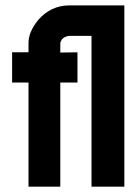

<svg xmlns="http://www.w3.org/2000/svg" viewBox="-20 -700 512 720"><path d="M25.4 -390.6V-503.9H86.9V-539.1Q86.9 -581.1 124 -626Q170.9 -678.7 237.3 -679.7H446.3V0H323.2V-565.4H238.3Q211.9 -561.5 206.1 -539.1V-502.9L270.5 -503.9V-390.6H206.1V0H86.9V-390.6Z"/></svg>

Font: Post No Bills Colombo ExtraBold
Style: Regular
Weight: 800
Designer: Kosala Senevirathne, Siva Puranthara, Lasantha Premarathna, Tharique Azeez
Foundry: Mooniak
Version: Version 1.220 ; ttfautohint (v1.6)